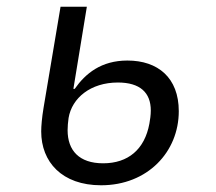

<svg xmlns="http://www.w3.org/2000/svg" viewBox="-20 -536 640 568"><path d="M279.1 12.1C416.9 12.1 508.9 -87 508.9 -207C508.9 -306.1 447.1 -356.9 356.9 -356.9C279.8 -356.9 233 -318.9 201 -273.1H197.1L236.9 -516H159.1L109 -218C104 -187.9 101.9 -163 101.9 -147C101.9 -57.2 163 12.1 279.1 12.1ZM180 -150.9C180 -160.9 181.1 -175.1 182.9 -187.1C192.8 -246.1 247.9 -291.9 328.8 -291.9C394.2 -291.9 426.1 -262.1 426.1 -209.2C426.1 -196 424 -181.1 421.9 -170.1C408 -94.1 359 -52.9 285.2 -52.9C214.1 -52.9 180 -90.9 180 -150.9Z"/></svg>

Font: Margiela Mono Italic Italic
Style: Regular
Weight: 400
Designer: Mike Abbink, Paul van der Laan, Pieter van Rosmalen
Foundry: Bold Monday
Version: Version 2.003 2021